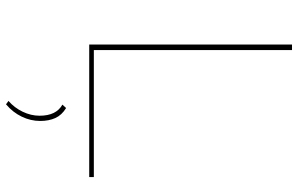

<svg xmlns="http://www.w3.org/2000/svg" viewBox="-192 -506 968 623"><g transform="rotate(90 291.5 -194.0)"><path d="M554 -15V0H124V-658H142V-15ZM372 159Q372 190 358 219Q344 248 318 270L307 262Q329 243 342 216Q355 189 355 161Q355 107 319 87L330 75Q353 89 362.5 110Q372 131 372 159Z"/></g></svg>

Font: Ysabeau Infant Thin
Style: Regular
Weight: 200
Designer: Christian Thalmann (Catharsis Fonts)
Version: Version 0.003